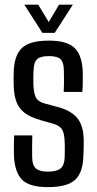

<svg xmlns="http://www.w3.org/2000/svg" viewBox="-20 -778 407 806"><path d="M180.5 7.5Q103.5 7.5 72.5 -23.8Q41.5 -55 38.5 -126Q38 -148 38.2 -168.5Q38.5 -189 39.5 -209.5H115.5Q114.5 -179.5 114.8 -156.8Q115 -134 115 -117.5Q115.5 -84 130.8 -70.8Q146 -57.5 180.5 -57.5Q218 -57.5 234.2 -70.8Q250.5 -84 251.5 -118Q252 -132.5 252 -142.2Q252 -152 252 -161.2Q252 -170.5 251.5 -182.5Q250.5 -216.5 241.5 -233Q232.5 -249.5 205.5 -258L149 -274Q109 -285.5 85 -303Q61 -320.5 49.8 -348.5Q38.5 -376.5 37.5 -420.5Q37 -437.5 37 -448.8Q37 -460 37.5 -473Q39 -545 71.8 -576.2Q104.5 -607.5 185 -607.5Q261 -607.5 293 -577Q325 -546.5 327.5 -474.5Q327.5 -463.5 327.5 -436.5Q327.5 -409.5 325.5 -392H247.5Q248.5 -408 248.5 -425.2Q248.5 -442.5 248.5 -458Q248.5 -473.5 248 -484.5Q247.5 -517 234 -529.8Q220.5 -542.5 185 -542.5Q150 -542.5 136 -529.8Q122 -517 121 -484Q120.5 -475 120 -460.8Q119.5 -446.5 120 -428.5Q120.5 -394 128.5 -373.2Q136.5 -352.5 167.5 -343.5L220 -329.5Q277 -315 304.2 -282.5Q331.5 -250 331.5 -185.5Q331.5 -168.5 331.2 -155Q331 -141.5 330 -124Q328.5 -53.5 295.2 -23Q262 7.5 180.5 7.5ZM158 -640 82 -758.5H140.5L184.5 -685.5L228 -758.5H286L209.5 -640Z"/></svg>

Font: Big Shoulders
Style: Regular
Weight: 400
Designer: Patric King
Foundry: XO Type Co
Version: Version 2.002